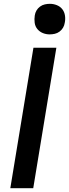

<svg xmlns="http://www.w3.org/2000/svg" viewBox="-20 -985 361 1005"><path d="M34 0 155 -735H275L154 0ZM240 -805Q221 -805 204 -812Q187 -819 175.5 -833Q164 -847 161.5 -866Q159 -885 162 -904Q164 -918 171 -930Q178 -942 189.5 -950.5Q201 -959 214.5 -962Q228 -965 241 -965Q260 -965 277.5 -958Q295 -951 306 -937Q317 -923 320 -904Q323 -885 319 -866Q317 -852 310 -840Q303 -828 291.5 -819.5Q280 -811 266.5 -808Q253 -805 240 -805Z"/></svg>

Font: Iosevka Aile
Style: Bold Italic
Weight: 700
Italic angle: -9°
Designer: Belleve Invis
Foundry: Belleve Invis
Version: Version 28.0.1; ttfautohint (v1.8.4)